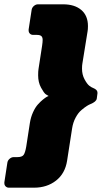

<svg xmlns="http://www.w3.org/2000/svg" viewBox="-61 -745 481 890"><path d="M390.8 -315.8V-312.5L389.2 -300L387.5 -287.5Q385 -273.3 358.3 -262.5Q351.7 -260 341.7 -253.8Q331.7 -247.5 316.7 -235Q301.7 -222.5 289.6 -200Q277.5 -177.5 273.3 -150L250 0Q240.8 59.2 198.8 92.1Q156.7 125 96.7 125H-20Q-28.3 125 -34.6 119.2Q-40.8 113.3 -40.8 104.2V100L-26.7 8.3Q-25 -1.7 -16.2 -9.2Q-7.5 -16.7 2.5 -16.7H19.2Q40.8 -16.7 48.3 -26.7Q55.8 -36.7 60.8 -66.7L77.5 -175Q81.7 -201.7 92.1 -224.6Q102.5 -247.5 114.6 -260.8Q126.7 -274.2 137.9 -283.3Q149.2 -292.5 156.7 -296.7L164.2 -300Q159.2 -302.5 150.8 -308.3Q142.5 -314.2 129.2 -338.8Q115.8 -363.3 115.8 -395.8Q115.8 -415 117.5 -425L134.2 -533.3Q136.7 -550 136.7 -560Q136.7 -572.5 130.4 -577.9Q124.2 -583.3 109.2 -583.3H92.5Q83.3 -583.3 77.5 -589.2Q71.7 -595 71.7 -604.2V-608.3L85.8 -700Q87.5 -710 96.2 -717.5Q105 -725 115 -725H231.7Q285 -725 315.8 -698.8Q346.7 -672.5 346.7 -624.2Q346.7 -608.3 345 -600L320.8 -450Q319.2 -441.7 319.2 -426.7Q319.2 -399.2 330.8 -377.5Q342.5 -355.8 352.5 -347.9Q362.5 -340 370 -337.5Q390.8 -329.2 390.8 -315.8Z"/></svg>

Font: BoonTook Mon
Style: Italic
Weight: 400
Italic angle: -9°
Designer: Sungsit Sawaiwan
Foundry: FontUni
Version: Version 3.0